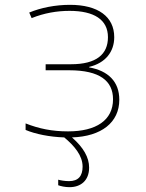

<svg xmlns="http://www.w3.org/2000/svg" viewBox="-20 -558 603 795"><path d="M268 217C314 217 349 190 349 136C349 94 326 53 278 11C400 7 474 -51 474 -145C474 -220 428 -265 349 -279V-281C417 -297 453 -344 453 -404C453 -489 386 -538 270 -538C209 -538 149 -526 101 -506L111 -483C163 -504 216 -513 268 -513C369 -513 427 -477 427 -404C427 -333 379 -292 274 -292H169V-267H267C393 -267 448 -223 448 -147C448 -60 378 -14 262 -14C196 -14 142 -25 86 -47V-20C126 -3 185 9 246 11C288 46 322 86 322 132C322 171 304 192 266 192C249 192 231 189 221 186V209C232 213 249 217 268 217Z"/></svg>

Font: Noto Sans Mono SemiCondensed Thin
Style: Regular
Weight: 100
Width: 4
Designer: Monotype Design Team
Foundry: Monotype Imaging Inc.
Version: Version 2.014